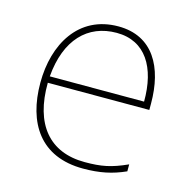

<svg xmlns="http://www.w3.org/2000/svg" viewBox="-86 -623 712 718"><g transform="rotate(15 270.0 -264.0)"><path d="M287 -538C133 -538 59 -408 59 -259C59 -104 130 10 296 10C360 10 408 0 459 -23V-50C397 -22 360 -15 296 -15C159 -15 84 -105 86 -266H479V-291C479 -430 422 -538 287 -538ZM287 -513C399 -513 453 -423 452 -291H87C99 -436 175 -513 287 -513Z"/></g></svg>

Font: Noto Sans Malayalam Thin
Style: Regular
Weight: 100
Designer: Jelle Bosma - Monotype Design Team
Foundry: Monotype Imaging Inc.
Version: Version 2.104